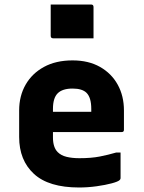

<svg xmlns="http://www.w3.org/2000/svg" viewBox="-20 -820 640 852"><path d="M302 -552Q373 -552 424 -523Q475 -494 502.5 -444Q530 -394 530 -330V-244Q530 -234 520 -234H215V-210Q215 -166 236 -145Q251 -130 275.5 -124Q300 -118 332 -118Q385 -118 423 -125.5Q461 -133 495 -143H515V-29Q515 -25 511 -21Q504 -14 476 -6.5Q448 1 409 6.5Q370 12 331 12Q196 12 130.5 -48.5Q65 -109 65 -212V-330Q65 -394 93.5 -444Q122 -494 175 -523Q228 -552 302 -552ZM302 -427Q257 -427 236 -406Q215 -385 215 -337V-324H385V-337Q385 -387 364 -408Q345 -427 302 -427ZM205 -800H384Q395 -800 395 -789V-650H216Q205 -650 205 -661Z"/></svg>

Font: Recursive Sn Lnr St XBd
Style: Regular
Weight: 800
Version: Version 1.079;hotconv 1.0.112;makeotfexe 2.5.65598; ttfautoh